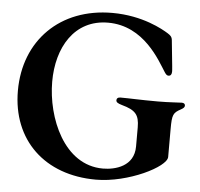

<svg xmlns="http://www.w3.org/2000/svg" viewBox="-53 -797 902 866"><g transform="rotate(5 398.0 -364.0)"><path d="M412.3 13.5C557.9 13.5 728.3 -72.1 728.3 -116.8V-243.3C728.3 -308.9 733.3 -317.5 766.7 -335.6C777.7 -341.6 783.4 -346.6 783.4 -354C783.4 -361.2 778.4 -366.1 768.5 -366.1C753.6 -366.1 712.7 -362.2 660.2 -362.2C577.8 -362.2 536.2 -365.1 490.4 -365.1C478.3 -365.1 473.4 -359.4 473.4 -351.6C473.4 -343 480.1 -337.7 500.4 -332C562.1 -315 579.9 -295.1 579.9 -237.9V-151.3C579.9 -61.4 495.7 -39.1 439.3 -39.1C262.8 -39.1 177.9 -246.8 177.6 -409.4C177.2 -564.3 253.2 -696.7 406.2 -696.7C569.6 -696.7 648.1 -544.7 679.7 -496.4C686.8 -485.4 691.4 -482.2 697.8 -482.2C708.1 -482.2 712.4 -490.4 712.4 -501.8C712.4 -509.6 712.4 -513.1 698.9 -642.4C697.4 -658.7 690 -664.4 677.2 -672.6C652.7 -687.9 559.3 -742.2 421.2 -742.2C184.7 -742.2 27 -583.1 27 -355.8C27 -132.1 180.4 13.5 412.3 13.5Z"/></g></svg>

Font: Margiela Serif Semibold
Style: Regular
Weight: 600
Designer: Andreas Faust, Stefan Endress
Version: Version 1.002;FEAKit 1.0